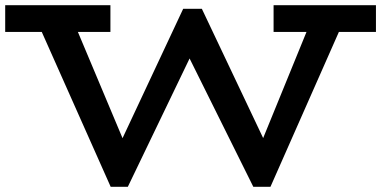

<svg xmlns="http://www.w3.org/2000/svg" viewBox="-23 -706 1467 739"><path d="M-3 -583V-686H402V-583ZM403 13 120 -623H260L492 -71L448 13ZM421 13 390 -49 682 -672H728L751 -573L469 13ZM952 13 662 -571 707 -672H754L1039 -71L997 13ZM970 13 939 -50 1173 -623H1299L1018 13ZM1030 -583V-686H1424V-583Z"/></svg>

Font: BioRhyme SemiExpanded SemiBold
Style: Regular
Weight: 600
Width: 6
Designer: Aoife Mooney
Foundry: Aoife Mooney Type
Version: Version 1.600;gftools[0.9.33]